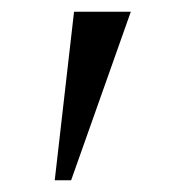

<svg xmlns="http://www.w3.org/2000/svg" viewBox="-20 -842 314 328"><path d="M203.5 -822 101.5 -534H73.5L106.5 -822Z"/></svg>

Font: Merriweather 96pt Light
Style: Regular
Weight: 300
Version: Version 2.100